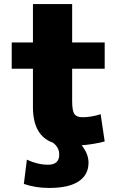

<svg xmlns="http://www.w3.org/2000/svg" viewBox="-20 -710 601 950"><path d="M384 9Q418 51 418 95Q418 155 369 187.5Q320 220 223 220Q156 220 98 200L113 80Q166 105 218 105Q273 105 273 55Q273 19 242 -4Q143 -39 143 -180V-370H38V-500H143V-690H337V-500H498V-370H337V-210Q337 -162 348 -146Q359 -130 388 -130Q432 -130 478 -145L498 -10Q444 4 384 9Z"/></svg>

Font: M PLUS 1p Black
Style: Regular
Weight: 900
Version: Version 1.061